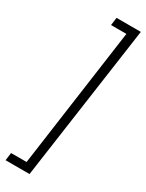

<svg xmlns="http://www.w3.org/2000/svg" viewBox="-239 -840 750 986"><g transform="rotate(30 136.5 -347.0)"><path d="M273 -806 143 112H1L7 66H99L214 -760H123L129 -806Z"/></g></svg>

Font: Fira Sans Extra Condensed Light
Style: Italic
Weight: 300
Width: 3
Italic angle: -8°
Designer: Carrois Corporate & Edenspiekermann AG
Foundry: Carrois Corporate GbR & Edenspiekermann AG
Version: Version 4.203